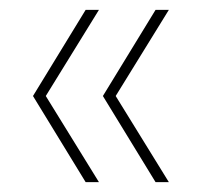

<svg xmlns="http://www.w3.org/2000/svg" viewBox="-20 -490 415 390"><path d="M296 -120 189 -295 296 -470H323L215 -295L323 -120ZM154 -120 47 -295 154 -470H181L73 -295L181 -120Z"/></svg>

Font: DM Sans 9pt Thin
Style: Regular
Weight: 250
Version: Version 4.004;gftools[0.9.30]